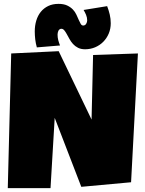

<svg xmlns="http://www.w3.org/2000/svg" viewBox="-20 -975 744 987"><path d="M689 -700.2 653.8 -38.1 397.9 -14.6 261.2 -369.1 239.7 -7.8H20L37.6 -700.2L281.7 -711.9L450.7 -360.4L458.5 -692.4ZM549.3 -855.5Q549.3 -827.1 539.1 -802.7Q528.8 -778.3 511 -760.3Q493.2 -742.2 469 -731.9Q444.8 -721.7 417.5 -721.7Q396 -721.7 380.9 -729.5Q365.7 -737.3 355.2 -749Q344.7 -760.7 337.2 -774.4Q329.6 -788.1 323.2 -799.8Q316.9 -811.5 310.3 -819.3Q303.7 -827.1 295.4 -827.1Q290 -827.1 286.1 -824Q282.2 -820.8 280 -816.4Q277.8 -812 276.9 -806.6Q275.9 -801.3 275.9 -796.9Q275.9 -782.2 279.5 -768.3Q283.2 -754.4 288.6 -741.2L169.4 -731.4Q163.6 -752 161.1 -772.7Q158.7 -793.5 158.7 -813.5Q158.7 -843.3 166.5 -869.1Q174.3 -895 189.7 -914.1Q205.1 -933.1 227.8 -944.1Q250.5 -955.1 280.8 -955.1Q307.6 -955.1 325.2 -946.8Q342.8 -938.5 354.5 -926.3Q366.2 -914.1 372.8 -899.4Q379.4 -884.8 384.8 -872.6Q390.1 -860.4 395 -852.1Q399.9 -843.8 407.7 -843.8Q417.5 -843.8 422.9 -852.5Q428.2 -861.3 428.2 -870.1Q428.2 -884.8 422.4 -898.7Q416.5 -912.6 409.7 -923.8L530.8 -943.4Q539.1 -921.9 544.2 -900.1Q549.3 -878.4 549.3 -855.5Z"/></svg>

Font: Luckiest Guy RUS-BEL-UKR
Style: Regular
Weight: 400
Designer: Astigmatic (AOETI)
Foundry: Astigmatic (AOETI)
Version: Version 1.00 March 11, 2019, initial release